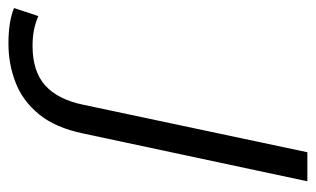

<svg xmlns="http://www.w3.org/2000/svg" viewBox="-196 -583 766 466"><g transform="rotate(90 187.0 -350.0)"><path d="M394 -713 278 -169Q264 -101.5 231.5 -61.8Q199 -22 154.2 -4.8Q109.5 12.5 60 12.5Q6.5 12.5 -26.5 -1L-7 -60Q12 -52 29 -49Q46 -46 65.5 -46Q126.5 -46 160.8 -76.2Q195 -106.5 208 -168L323.5 -713Z"/></g></svg>

Font: Heraclito Light
Style: Italic
Weight: 300
Italic angle: -12°
Designer: Kostas Bartsokas (font) & Cristiano Sobral (main changes)
Foundry: Kostas Bartsokas (font) & Cristiano Sobral (main changes)
Version: Version 1.00;July 8, 2020;FontCreator 13.0.0.2655 64-bit